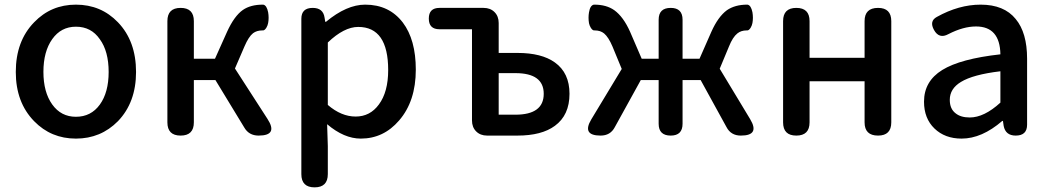

<svg xmlns="http://www.w3.org/2000/svg" viewBox="-20 -584 4520 827"><path d="M307 13Q200 13 127 -62Q48 -143 48 -274Q48 -407 127 -488Q200 -564 307 -564Q415 -564 488 -488Q566 -407 566 -274Q566 -143 488 -62Q414 13 307 13ZM307 -81Q372 -81 410 -133.5Q448 -186 448 -274Q448 -363 410 -415Q373 -469 307 -469Q243 -469 205 -415.5Q167 -362 167 -274.5Q167 -187 205 -134Q243 -81 307 -81Z M758 0Q701 0 701 -57V-275V-493Q701 -550 758 -550Q815 -550 815 -493V-331H906L958 -447Q989 -515 1026 -541Q1059 -564 1112 -564Q1113 -564 1114 -564Q1129 -561 1135 -531Q1139 -507 1135 -485Q1133 -474 1127 -464Q1119 -452 1112 -453Q1111 -453 1110 -453Q1086 -453 1070 -441Q1051 -426 1033 -384L992 -289L1132 -72Q1179 0 1094 0Q1052 0 1032 -35L908 -239H815V-57Q815 0 758 0Z M1335 223Q1278 223 1278 166V-163V-503Q1278 -550 1327 -550Q1372 -550 1378 -508L1381 -490H1384Q1473 -564 1553 -564Q1656 -564 1715 -487Q1771 -413 1771 -284Q1771 -148 1699 -65Q1632 13 1534 13Q1462 13 1389 -49L1392 45V166Q1392 223 1335 223ZM1512 -82Q1574 -82 1612 -134Q1652 -188 1652 -282Q1652 -468 1523 -468Q1462 -468 1392 -401V-266V-132Q1450 -82 1512 -82Z M2078 0Q2049 0 2031 -18Q2013 -36 2013 -65V-458H1873Q1827 -458 1827 -504Q1827 -550 1873 -550H1977H2063Q2092 -550 2110 -532Q2128 -514 2128 -485V-356H2209Q2313 -356 2370 -315Q2433 -270 2433 -180Q2433 -88 2370 -42Q2313 0 2209 0ZM2128 -90H2200Q2322 -90 2322 -180Q2322 -269 2200 -269H2128V-179Z M2567 0Q2485 0 2527 -70L2658 -287L2618 -384Q2601 -424 2582 -440Q2566 -453 2542 -453Q2541 -453 2540 -453Q2533 -452 2525 -464Q2519 -474 2517 -484Q2513 -508 2517 -531Q2522 -561 2538 -564Q2539 -564 2540 -564Q2592 -564 2626 -540Q2665 -512 2694 -447L2744 -331H2817V-499Q2817 -550 2869 -550Q2920 -550 2920 -499V-331H2993L3044 -447Q3073 -512 3111 -540Q3146 -564 3198 -564Q3199 -564 3200 -564Q3215 -561 3221 -531Q3225 -507 3221 -485Q3219 -474 3213 -464Q3205 -452 3198 -453Q3197 -453 3196 -453Q3172 -453 3156 -440Q3136 -424 3120 -384L3080 -288L3167 -144L3211 -71Q3254 0 3171 0Q3128 0 3109 -37L2998 -239H2920V-51Q2920 0 2869 0Q2817 0 2817 -51V-239H2740L2628 -36Q2609 0 2567 0Z M3410 0Q3353 0 3353 -57V-493Q3353 -550 3410 -550Q3467 -550 3467 -493V-335H3704V-493Q3704 -550 3762 -550Q3819 -550 3819 -493V-57Q3819 0 3762 0Q3704 0 3704 -57V-234H3585H3467V-57Q3467 0 3410 0Z M4122 13Q4050 13 4005 -30.5Q3960 -74 3960 -146Q3960 -234 4038.5 -282.5Q4117 -331 4289 -350Q4287 -470 4184 -470Q4129 -470 4065 -437Q4025 -415 4003 -455Q3982 -493 4015 -511Q4110 -564 4204 -564Q4305 -564 4355 -502Q4404 -443 4404 -331V-165V-47Q4404 0 4355 0Q4311 0 4303 -42L4300 -63H4297Q4209 13 4122 13ZM4157 -78Q4219 -78 4289 -142V-209V-277Q4171 -263 4119 -231Q4071 -202 4071 -154Q4071 -115 4096 -96Q4118 -78 4157 -78Z"/></svg>

Font: GenSenRounded TW M
Style: Regular
Weight: 500
Version: Version 1.501;PS 1;hotconv 16.6.51;makeotf.lib2.5.65220